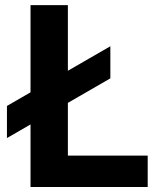

<svg xmlns="http://www.w3.org/2000/svg" viewBox="-20 -748 643 768"><path d="M102.1 0V-727.5H251.5V-125.5H570.8V0ZM7.8 -195.8V-324.2L421.4 -563V-434.6Z"/></svg>

Font: Inter 20pt
Style: Bold
Weight: 700
Version: Version 4.001;git-66647c0bb